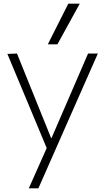

<svg xmlns="http://www.w3.org/2000/svg" viewBox="-20 -810 562 1040"><path d="M136 210 233 -8 20 -518 72 -520 257 -62H259L457 -520H510L188 210ZM291 -570H239L350 -790H412Z"/></svg>

Font: M PLUS 1 Thin Light
Style: Regular
Weight: 300
Version: Version 1.001